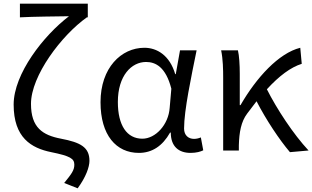

<svg xmlns="http://www.w3.org/2000/svg" viewBox="-20 -816 1693 1041"><path d="M401 205C446 144 465 89 465 56C465 -18 416 -44 311 -64C211 -83 148 -124 148 -253C148 -405 313 -624 451 -722H456V-796H88V-722C160 -726 292 -727 354 -728C217 -624 54 -416 54 -249C54 -70 149 -13 258 9C361 30 383 44 383 77C383 107 368 127 328 176Z M733 13C804 13 861 -24 902 -97H906C906 -22 949 13 1013 13C1045 13 1068 6 1082 -1L1069 -71C1058 -66 1044 -63 1032 -63C1002 -63 978 -82 978 -119C978 -218 1017 -400 1046 -543H956L933 -414H930C900 -517 830 -557 763 -557C637 -557 525 -448 525 -262C525 -83 610 13 733 13ZM752 -64C668 -64 619 -136 619 -263C619 -406 693 -480 772 -480C823 -480 879 -453 909 -335L900 -232C894 -140 823 -64 752 -64Z M1552 9 1653 0C1570 -89 1481 -225 1427 -332C1494 -405 1556 -451 1616 -470L1608 -557C1491 -528 1370 -395 1284 -246H1280V-416C1280 -464 1277 -514 1270 -543H1179C1189 -495 1190 -438 1190 -394V0H1275V-28C1277 -99 1287 -156 1320 -200L1371 -267C1423 -166 1495 -58 1552 9Z"/></svg>

Font: Noto Sans CJK JP
Style: Regular
Weight: 400
Designer: Ryoko NISHIZUKA 西塚涼子 (kana, bopomofo & ideographs); Paul D. Hunt (Latin, Greek & Cyrillic); Sandoll Communications 산돌커뮤니
Foundry: Adobe
Version: Version 2.004;hotconv 1.0.118;makeotfexe 2.5.65603